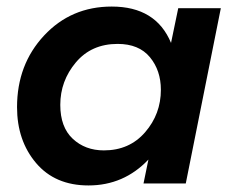

<svg xmlns="http://www.w3.org/2000/svg" viewBox="-20 -560 721 586"><path d="M250 6Q148 6 90 -62.5Q32 -131 32 -233Q32 -363 114.5 -451.5Q197 -540 321 -540Q456 -540 502 -429L524 -535H654L547 0H418L433 -73Q358 6 250 6ZM297 -101Q375 -101 423 -156.5Q471 -212 471 -286Q471 -345 437.5 -385.5Q404 -426 339 -426Q259 -426 211.5 -369.5Q164 -313 164 -240Q164 -172 202 -136.5Q240 -101 297 -101Z"/></svg>

Font: Argentum Sans Medium
Style: Italic
Weight: 500
Italic angle: -11°
Designer: Julieta Ulanovsky (font), Cristiano Sobral (main changes and remaster)
Foundry: Julieta Ulanovsky (font), Cristiano Sobral (main changes and remaster)
Version: Version 2.007;June 15, 2022;FontCreator 14.0.0.2814 64-bit; 